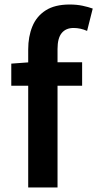

<svg xmlns="http://www.w3.org/2000/svg" viewBox="-20 -831 431 851"><path d="M105 0V-612Q105 -669 123.5 -714Q142 -759 182.5 -785Q223 -811 289 -811Q320 -811 346 -805.5Q372 -800 391 -793L366 -694Q337 -707 306 -707Q272 -707 253.5 -684.5Q235 -662 235 -614V0ZM30 -451V-549L112 -555H344V-451Z"/></svg>

Font: Noto Sans JP Thin SemiBold
Style: Regular
Weight: 600
Version: Version 2.004-H2;hotconv 1.0.118;makeotfexe 2.5.65603